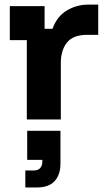

<svg xmlns="http://www.w3.org/2000/svg" viewBox="-20 -527 473 847"><path d="M98.3 0V-350H23.3V-500H176.7V-400H211.7Q230.8 -454.2 274.2 -480.4Q317.5 -506.7 370.8 -506.7H413.3V-373.3H364.2Q302.5 -373.3 275.4 -339.2Q248.3 -305 248.3 -250V0ZM91.7 300V225H129.2Q148.3 225 157.5 214.2Q166.7 203.3 166.7 187.5V178.3H100V50H246.7V195Q246.7 243.3 221.2 271.7Q195.8 300 142.5 300Z"/></svg>

Font: Funnel Display ExtraBold
Style: Regular
Weight: 800
Designer: NORD ID, Kristian Moeller
Foundry: Dicotype
Version: Version 1.000